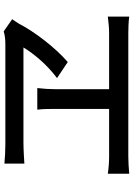

<svg xmlns="http://www.w3.org/2000/svg" viewBox="140 -884 720 1040"><g transform="rotate(-90 500.0 -364.0)"><path d="M763 -597C728 -539 668 -468 597 -415L684 -357C763 -425 850 -540 891 -620C898 -633 907 -644 916 -658L850 -704C832 -698 807 -695 782 -695H239C205 -695 166 -697 134 -700V-592C134 -592 208 -597 246 -597ZM537 -133V-427C537 -456 539 -488 543 -522H426C430 -489 430 -455 430 -427V-133H174C145 -133 111 -135 79 -140V-24C112 -27 145 -29 174 -29H841C862 -29 902 -28 930 -24V-140C904 -137 874 -133 841 -133Z"/></g></svg>

Font: Noto Sans Japanese Medium
Style: Regular
Weight: 500
Designer: Ryoko NISHIZUKA (kana & ideographs); Paul D. Hunt (Latin, Greek & Cyrillic); Wenlong ZHANG (bopomofo); Sandoll Communica
Foundry: Adobe Systems Incorporated
Version: Version 1.000;PS 1;hotconv 1.0.78;makeotf.lib2.5.61930